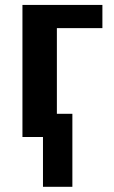

<svg xmlns="http://www.w3.org/2000/svg" viewBox="-20 -548 457 768"><path d="M151.9 0H69.8V-528.3H389.6V-435.5H207.5V-92.8H269.5V199.2H151.9Z"/></svg>

Font: Arial
Style: Bold
Weight: 700
Designer: Steve Matteson
Foundry: Ascender Corporation
Version: Version 2.00.3